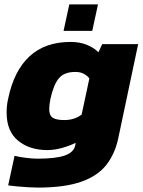

<svg xmlns="http://www.w3.org/2000/svg" viewBox="-20 -674 647 870"><path d="M268 -534 294 -654H424L398 -534ZM151 176Q135 176 108 174.5Q81 173 55.5 170.5Q30 168 17 166L46 32Q65 37 96 41Q127 45 150 45Q233 45 274 30.5Q315 16 321 -16L323 -27Q298 -14 262.5 -4Q227 6 194 6Q114 6 62 -36.5Q10 -79 10 -164Q10 -178 11.5 -194Q13 -210 17 -227Q43 -353 113.5 -418.5Q184 -484 300 -484Q342 -484 374.5 -470.5Q407 -457 426 -437L443 -474H606L516 -48Q501 23 462 73Q423 123 348 149.5Q273 176 151 176ZM271 -130Q318 -130 350 -155L385 -319Q373 -333 358 -340.5Q343 -348 321 -348Q271 -348 247 -319.5Q223 -291 209 -228Q203 -200 203 -180Q203 -151 219 -140.5Q235 -130 271 -130Z"/></svg>

Font: Kanit
Style: Bold Italic
Weight: 700
Italic angle: -12°
Designer: Katatrad Team
Foundry: CadsonDemak
Version: Version 2.000; ttfautohint (v1.8.3)